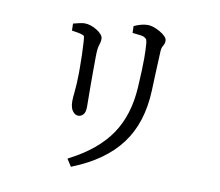

<svg xmlns="http://www.w3.org/2000/svg" viewBox="-87 -855 1173 1026"><g transform="rotate(10 500.0 -342.0)"><path d="M389 -375 390 -264Q390 -234 378.5 -221.5Q367 -209 352 -209Q337 -209 327 -220Q307 -239 307 -279Q307 -300 311 -335Q315 -370 316 -432Q316 -444 316 -459Q316 -474 315 -533Q312 -621 308 -633Q307 -636 298 -639Q281 -646 240 -651L239 -689Q282 -701 301 -701Q332 -701 367 -680Q382 -671 392.5 -659Q403 -647 403 -635.5Q403 -624 401 -615.5Q399 -607 396 -598Q390 -581 389.5 -538.5Q389 -496 389 -455ZM635 -751Q663 -751 702 -729Q719 -719 730.5 -707.5Q742 -696 742 -683.5Q742 -671 737.5 -663Q733 -655 729.5 -647.5Q726 -640 725 -625Q721 -545 719 -489Q717 -433 716 -410Q709 -233 623 -118.5Q537 -4 369 63L361 67L335 27L346 21Q490 -54 560.5 -158Q631 -262 640 -414Q646 -514 646 -571Q646 -617 643 -652Q642 -663 639 -672Q637 -678 626 -684Q621 -688 606 -690Q591 -692 561 -695L560 -732Q601 -751 635 -751Z"/></g></svg>

Font: Early Summer Mincho Screen
Style: Regular
Weight: 400
Designer: GuiWonder
Version: Version 1.002